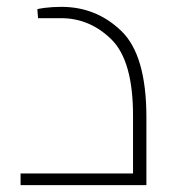

<svg xmlns="http://www.w3.org/2000/svg" viewBox="-20 -540 510 560"><path d="M407 -198V0H40V-34H368V-203Q368 -363 305 -425Q242 -487 158 -487H91L89 -512Q86 -514 109.5 -517Q133 -520 159 -520Q261 -520 334 -449.5Q407 -379 407 -198Z"/></svg>

Font: Cairo ExtraLight
Style: Regular
Weight: 250
Designer: Mohamed Gaber, the designers of Titillium
Foundry: Kief Type Foundry
Version: Version 2.009; ttfautohint (v1.5.33-1714) -l 8 -r 50 -G 200 